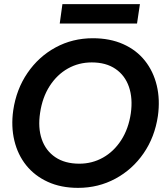

<svg xmlns="http://www.w3.org/2000/svg" viewBox="-20 -897 800 929"><path d="M358 12Q275 12 211.5 -17Q148 -46 107 -97Q66 -148 49.5 -216.5Q33 -285 44 -363Q59 -465 113 -544Q167 -623 249 -667.5Q331 -712 429 -712Q512 -712 576 -683.5Q640 -655 681 -603.5Q722 -552 738.5 -483.5Q755 -415 744 -336Q729 -234 675 -155.5Q621 -77 538.5 -32.5Q456 12 358 12ZM364 -105Q426 -105 478.5 -134.5Q531 -164 566.5 -219Q602 -274 613 -349Q623 -421 604 -476.5Q585 -532 539 -563.5Q493 -595 424 -595Q361 -595 308.5 -565.5Q256 -536 220.5 -481Q185 -426 174 -351Q163 -279 182 -223.5Q201 -168 247.5 -136.5Q294 -105 364 -105ZM269 -783 282 -877H657L643 -783Z"/></svg>

Font: Host Grotesk
Style: Bold Italic
Weight: 700
Italic angle: -8°
Designer: Doğukan Karapınar
Foundry: Element Type
Version: Version 1.003; ttfautohint (v1.8.4.7-5d5b)